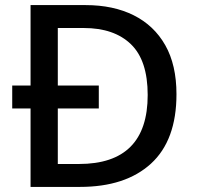

<svg xmlns="http://www.w3.org/2000/svg" viewBox="-20 -734 773 754"><path d="M316 -714Q425 -714 505 -674Q585 -634 629 -556.5Q673 -479 673 -364Q673 -183 573 -91.5Q473 0 294 0H100V-308H28V-398H100V-714ZM309 -624H207V-398H368V-308H207V-90H290Q560 -90 560 -361Q560 -497 494 -560.5Q428 -624 309 -624Z"/></svg>

Font: Noto Sans Tai Tham Medium
Style: Regular
Weight: 500
Designer: Monotype Design Team 2013. Revised by David WIlliams 2020
Foundry: Monotype Imaging Inc.
Version: Version 2.002; ttfautohint (v1.8.4.7-5d5b)